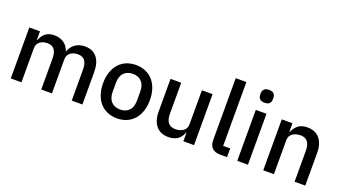

<svg xmlns="http://www.w3.org/2000/svg" viewBox="-60 -1287 3276 1841"><g transform="rotate(20 1578.0 -366.0)"><path d="M78 0V-520H187V-434H192Q200 -454 211.5 -472Q223 -490 239.5 -503.5Q256 -517 278.5 -524.5Q301 -532 331 -532Q384 -532 425 -506Q466 -480 485 -426H488Q502 -470 542 -501Q582 -532 645 -532Q723 -532 766 -479.5Q809 -427 809 -330V0H700V-317Q700 -377 677 -407.5Q654 -438 604 -438Q583 -438 564 -432.5Q545 -427 530.5 -416Q516 -405 507 -388Q498 -371 498 -349V0H389V-317Q389 -438 294 -438Q274 -438 254.5 -432.5Q235 -427 220 -416Q205 -405 196 -388Q187 -371 187 -349V0Z M1164 12Q1110 12 1065.5 -7Q1021 -26 990 -61.5Q959 -97 942 -147.5Q925 -198 925 -260Q925 -322 942 -372.5Q959 -423 990 -458.5Q1021 -494 1065.5 -513Q1110 -532 1164 -532Q1218 -532 1262.5 -513Q1307 -494 1338 -458.5Q1369 -423 1386 -372.5Q1403 -322 1403 -260Q1403 -198 1386 -147.5Q1369 -97 1338 -61.5Q1307 -26 1262.5 -7Q1218 12 1164 12ZM1164 -78Q1220 -78 1254 -112.5Q1288 -147 1288 -216V-304Q1288 -373 1254 -407.5Q1220 -442 1164 -442Q1108 -442 1074 -407.5Q1040 -373 1040 -304V-216Q1040 -147 1074 -112.5Q1108 -78 1164 -78Z M1839 -86H1835Q1828 -67 1816.5 -49Q1805 -31 1787.5 -17.5Q1770 -4 1745.5 4Q1721 12 1689 12Q1608 12 1563.5 -40Q1519 -92 1519 -189V-520H1628V-203Q1628 -82 1728 -82Q1749 -82 1769 -87.5Q1789 -93 1804.5 -104Q1820 -115 1829.5 -132Q1839 -149 1839 -172V-520H1948V0H1839Z M2215 0Q2159 0 2131.5 -28.5Q2104 -57 2104 -108V-740H2213V-89H2285V0Z M2444 -613Q2410 -613 2394.5 -629Q2379 -645 2379 -670V-687Q2379 -712 2394.5 -728Q2410 -744 2444 -744Q2478 -744 2493 -728Q2508 -712 2508 -687V-670Q2508 -645 2493 -629Q2478 -613 2444 -613ZM2389 -520H2498V0H2389Z M2654 0V-520H2763V-434H2768Q2785 -476 2819.5 -504Q2854 -532 2914 -532Q2994 -532 3038.5 -479.5Q3083 -427 3083 -330V0H2974V-316Q2974 -438 2876 -438Q2855 -438 2834.5 -432.5Q2814 -427 2798 -416Q2782 -405 2772.5 -388Q2763 -371 2763 -348V0Z"/></g></svg>

Font: IBM Plex Arabic Medium
Style: Regular
Weight: 500
Designer: Mike Abbink, Paul van der Laan, Pieter van Rosmalen, Wael Morcos, Khajak Apelian
Foundry: Bold Monday
Version: Version 1.0